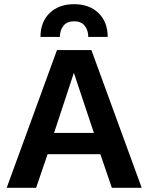

<svg xmlns="http://www.w3.org/2000/svg" viewBox="-20 -900 711 920"><path d="M659 0H516L461 -161H208L153 0H12L253 -660H418ZM239 -263H430L334 -551ZM496 -723H403Q403 -755 386 -776.5Q369 -798 335 -798Q301 -798 284 -776.5Q267 -755 267 -723H174Q174 -795 218 -837.5Q262 -880 335 -880Q408 -880 452 -837.5Q496 -795 496 -723Z"/></svg>

Font: Work Sans SemiBold
Style: Regular
Weight: 600
Designer: Wei Huang
Foundry: Wei Huang
Version: Version 2.010; ttfautohint (v1.8.3)